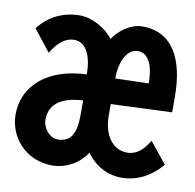

<svg xmlns="http://www.w3.org/2000/svg" viewBox="-62 -539 623 614"><g transform="rotate(10 250.0 -232.0)"><path d="M72 -341C96 -381 121 -396 146 -396C182 -396 204 -358 204 -294C81 -290 2 -224 2 -129C2 -56 58 12 146 12C189 12 233 -12 256 -49C283 -11 324 12 370 12C420 12 465 -11 500 -53L445 -121C425 -87 402 -70 375 -70C326 -70 296 -114 296 -178V-214L494 -222V-271C494 -395 451 -476 353 -476C316 -476 280 -450 259 -419C237 -449 191 -476 151 -476C98 -476 51 -455 17 -411ZM207 -210V-162C207 -103 191 -73 148 -73C122 -73 99 -101 99 -129C99 -172 127 -206 207 -210ZM296 -297C296 -350 316 -396 353 -396C386 -396 404 -358 404 -305V-300Z"/></g></svg>

Font: Inconsolata
Style: Bold
Weight: 700
Monospace: yes
Designer: Raph Levien, Kirill Tkachev(cyreal.org)
Foundry: Raph Levien, Kirill Tkachev(cyreal.org)
Version: Version 1.014